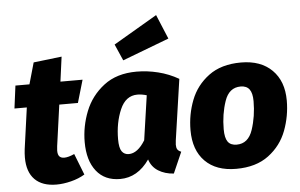

<svg xmlns="http://www.w3.org/2000/svg" viewBox="-56 -932 1622 1037"><g transform="rotate(-5 754.5 -413.5)"><path d="M319 -137 364 -22Q331 -2 289 8.5Q247 19 210 19Q133 19 92.5 -22Q52 -63 52 -141Q52 -163 55 -187L86 -410H19L35 -533H111L144 -649L297 -667L279 -533H399L363 -410H262L231 -187Q229 -169 229 -163Q229 -141 238 -131.5Q247 -122 264 -122Q286 -122 319 -137Z M920 -492 872 -162Q870 -144 870 -139Q870 -123 875.5 -114Q881 -105 896 -99L846 15Q798 12 762.5 -10Q727 -32 714 -73Q650 19 555 19Q472 19 426.5 -38.5Q381 -96 381 -196Q381 -281 413 -362Q445 -443 515 -497Q585 -551 693 -551Q751 -551 809.5 -536.5Q868 -522 920 -492ZM562 -196Q562 -148 575.5 -129.5Q589 -111 613 -111Q661 -111 702 -178L737 -419Q710 -427 687 -427Q623 -427 592.5 -356Q562 -285 562 -196ZM880 -714 627 -618 588 -707 825 -846Z M956 -210Q956 -295 986 -372.5Q1016 -450 1084 -500.5Q1152 -551 1259 -551Q1366 -551 1427 -490.5Q1488 -430 1488 -325Q1488 -241 1458.5 -162.5Q1429 -84 1360.5 -32.5Q1292 19 1184 19Q1076 19 1016 -41.5Q956 -102 956 -210ZM1309 -337Q1309 -381 1293.5 -401.5Q1278 -422 1246 -422Q1183 -422 1159 -351.5Q1135 -281 1135 -200Q1135 -153 1150 -132Q1165 -111 1198 -111Q1261 -111 1285 -183Q1309 -255 1309 -337Z"/></g></svg>

Font: Trujillo ExtraBold
Style: Italic
Weight: 800
Italic angle: -8°
Designer: Fira Sans original fonts by bBox Type GmbH, Carrois Corporate GbR, & Edenspiekermann AG / Changes by Cristiano Sobral
Foundry: Fira Sans original fonts by bBox Type GmbH, Carrois Corporate GbR, & Edenspiekermann AG / Changes by Cristiano Sobral
Version: Version 4.301;July 28, 2020;FontCreator 13.0.0.2655 64-bit